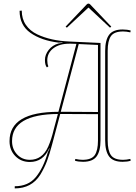

<svg xmlns="http://www.w3.org/2000/svg" viewBox="-20 -888 758 1068"><path d="M525 -253 315 -254 270 -85Q255 -28 241 9Q227 46 204 84Q156 160 62 160V148Q137 148 179 97.5Q221 47 246 -41L256 -62L254 -63Q220 13 146 13Q97 13 65 -20Q33 -53 33 -103Q33 -266 305 -266L405 -644L374 -645Q370 -645 366 -645Q311 -645 277 -619.5Q243 -594 243 -552Q243 -532 249 -519L241 -513Q230 -525 230 -554.5Q230 -584 251 -610.5Q272 -637 305 -646Q314 -648 328 -650V-652L305 -651Q209 -663 149 -705.5Q89 -748 89 -828L101 -829Q101 -783 124 -749.5Q147 -716 187 -697Q263 -661 367 -657L539 -649V-107Q539 -47 517 -17.5Q495 12 442 12Q415 12 397 6L399 -4Q421 1 439 1Q489 1 507 -25Q525 -51 525 -107ZM366 -266 525 -265V-638L418 -643L318 -266ZM47 -103Q47 -59 75 -29Q103 1 146 1Q215 1 248 -72Q266 -113 279 -168L302 -254Q47 -252 47 -103ZM565 -107V-605Q565 -665 587 -694.5Q609 -724 662 -724Q689 -724 707 -718L705 -708Q683 -713 665 -713Q615 -713 597 -687Q579 -661 579 -605V-107Q579 -51 597 -25Q615 1 665 1Q683 1 705 -4L707 6Q689 12 662 12Q609 12 587 -17.5Q565 -47 565 -107ZM481 -864 599 -740 592 -734 472 -846 352 -734 345 -740 463 -864Q467 -868 472 -868Q477 -868 481 -864Z"/></svg>

Font: Almendra Display
Style: Regular
Weight: 400
Designer: Ana Sanfelippo
Foundry: Ana Sanfelippo
Version: Version 1.004